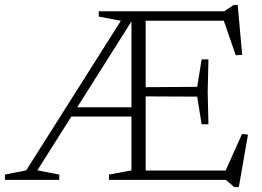

<svg xmlns="http://www.w3.org/2000/svg" viewBox="-28 -728 1062 777"><path d="M248 -256.5V-294H526.5V-256.5ZM485.5 -682.5H515L516.5 -661L123 -38.5L212 -21.5V0H-8V-21.5L78 -38.5ZM371.5 -661V-682.5H501L476.5 -641ZM815.5 -487.5 812.5 -356 815.5 -225H788L770 -337L535 -338V-375L770 -376.5L788 -487.5ZM952 -506 926 -504.5 871.5 -662 900 -644H518.5V-682.5H879.5L918 -708H934ZM877.5 -21 951.5 -186 975.5 -183 938.5 29H920L886 0H518.5V-38H906ZM413 0V-21.5L504 -38.5V-682.5H561.5V0Z"/></svg>

Font: Newsreader 14pt Light
Style: Regular
Weight: 300
Designer: Hugues Gentile
Foundry: Production Type
Version: Version 1.003